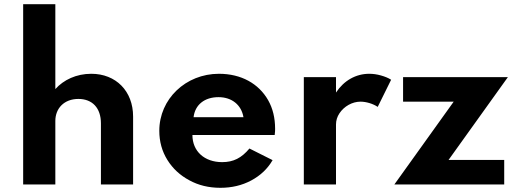

<svg xmlns="http://www.w3.org/2000/svg" viewBox="-20 -880 2474 916"><path d="M244 0V-303C244 -363 286 -408 354 -408C420.5 -408 461.5 -365 461.5 -291.5V0H615V-324C615 -445.5 533 -528 415.5 -528C344 -528 283.5 -499 244 -455V-860H90.5V0Z M1031.5 16C1085.5 16 1134.5 4.5 1178.5 -19C1222.5 -42.5 1256.5 -74.5 1280.5 -116L1170 -171.5C1132 -126 1093.5 -106.5 1040 -106.5C955 -106.5 898 -158.5 898 -236H1290.5C1292.5 -253.5 1292.5 -256.5 1292.5 -265C1292.5 -317.5 1281.5 -363 1259 -402.5C1214 -481 1131 -528 1024.5 -528C866 -528 740 -407.5 740 -256C740 -204.5 753 -158 778.5 -117C804 -76 839 -43.5 883 -20C926.5 4 976 16 1031.5 16ZM903.5 -321C910.5 -380 955.5 -416.5 1022.5 -416.5C1085.5 -416.5 1131.5 -380 1141.5 -321Z M1583 0V-286C1583 -305 1588.5 -323 1599.5 -339.5C1621.5 -372.5 1660 -395 1700 -395C1726 -395 1759.5 -385.5 1782 -370L1846 -499.5C1833 -508 1817 -514.5 1797.5 -520C1778 -525.5 1759.5 -528 1741.5 -528C1678 -528 1621 -496 1583 -438.5V-512H1429.5V0Z M2385.5 0V-117H2120L2403 -512H1903V-395H2144.5L1861.5 0Z"/></svg>

Font: Spartan
Style: Bold
Weight: 700
Designer: Matt Bailey, Mirko Velimirovic
Foundry: Matt Bailey
Version: Version 1.003